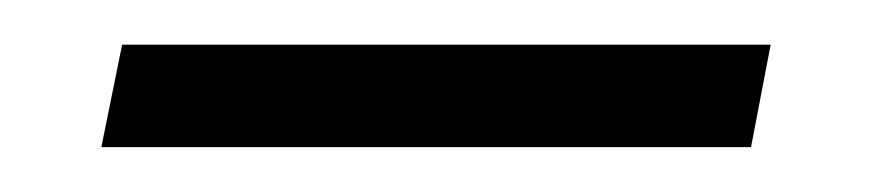

<svg xmlns="http://www.w3.org/2000/svg" viewBox="-20 -20 400 86"><path d="M25.4 45.9 34.7 0H325.2L316.4 45.9Z"/></svg>

Font: IranNastaliq
Style: Regular
Weight: 400
Designer: Hossein Zahedi
Version: Version 1.5